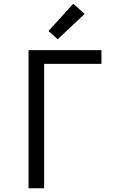

<svg xmlns="http://www.w3.org/2000/svg" viewBox="-20 -1002 640 1022"><path d="M132 0V-735H520V-662H215V0ZM287 -793 238 -837 370 -982 431 -928Z"/></svg>

Font: R Plex Mono
Style: Regular
Weight: 400
Monospace: yes
Designer: Belleve Invis
Foundry: Belleve Invis
Version: Version 31.8.0